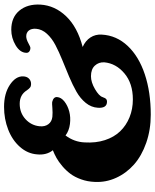

<svg xmlns="http://www.w3.org/2000/svg" viewBox="71 -820 764 947"><g transform="rotate(-90 453.5 -346.0)"><path d="M512.7 -575.2Q502.4 -575.2 496.1 -580.1Q489.7 -585 481.9 -596.2Q460 -631.3 415.5 -631.3Q371.1 -631.3 339.8 -602.8Q308.6 -574.2 304.7 -532.7Q302.2 -507.3 314.7 -490.2Q327.1 -473.1 351.1 -470.2Q371.6 -468.3 394.5 -470.2Q417.5 -472.2 424.3 -471.2Q450.2 -464.8 448.7 -446.8Q447.3 -426.8 426.8 -410.6Q406.2 -394.5 377.7 -387Q349.1 -379.4 315.9 -383.5Q282.7 -387.7 259.3 -405.3Q227.1 -362.3 225.1 -311Q221.7 -256.3 236.3 -211.2Q251 -166 279.8 -136Q308.6 -106 349.1 -89.6Q389.6 -73.2 437 -73.2Q516.1 -73.2 565.4 -114.7Q614.7 -156.2 620.1 -213.9Q621.6 -241.2 604 -260.5Q586.4 -279.8 551.3 -279.8Q522 -279.8 488 -260Q454.1 -240.2 448.7 -222.7Q447.8 -220.7 446.3 -217.3Q444.8 -213.9 444.1 -211.9Q443.4 -210 441.4 -207.5Q439.5 -205.1 437.7 -203.9Q436 -202.6 433.1 -201.7Q430.2 -200.7 426.3 -200.7Q393.1 -200.7 396 -245.6Q397.9 -278.3 419.9 -305.4Q441.9 -332.5 475.6 -351.6Q509.3 -370.6 549.8 -387.7Q590.3 -404.8 630.9 -421.1Q671.4 -437.5 705.1 -455.1Q738.8 -472.7 761 -497.1Q783.2 -521.5 785.6 -550.8Q787.1 -573.7 776.9 -586.4Q766.6 -599.1 748.5 -599.1Q733.9 -599.1 715.3 -588.9Q696.8 -578.6 691.4 -578.6Q680.7 -578.6 673.6 -584Q666.5 -589.4 667 -599.1Q668 -629.9 704.1 -651.4Q740.2 -672.9 780.8 -672.9Q841.8 -672.9 875 -633.1Q908.2 -593.3 904.8 -529.3Q900.4 -457.5 846.9 -401.9Q793.5 -346.2 695.8 -320.8Q726.6 -307.1 742.7 -282.5Q758.8 -257.8 756.8 -226.6Q752.9 -153.8 700.9 -98.6Q648.9 -43.5 560.8 -14.2Q472.7 15.1 361.8 15.1Q287.1 15.1 222.9 -7.3Q158.7 -29.8 116 -67.6Q73.2 -105.5 50.3 -156Q27.3 -206.5 30.3 -261.7Q31.7 -297.4 43 -328.6Q54.2 -359.9 70.6 -381.6Q86.9 -403.3 108.4 -421.4Q129.9 -439.5 148.7 -450Q167.5 -460.4 186.5 -467.8Q161.6 -499 166 -544.9Q169.4 -592.3 202.9 -630.1Q236.3 -668 288.6 -688.2Q340.8 -708.5 400.4 -708.5Q466.3 -708.5 509.3 -679.7Q552.2 -650.9 550.8 -614.3Q550.3 -596.2 539.8 -585.7Q529.3 -575.2 512.7 -575.2Z"/></g></svg>

Font: Cooper*
Style: Bold Italic
Weight: 700
Italic angle: -7°
Designer: Owen Earl
Foundry: indestructible type*
Version: Version 0.001